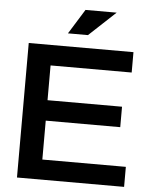

<svg xmlns="http://www.w3.org/2000/svg" viewBox="-59 -932 785 981"><g transform="rotate(5 333.5 -441.5)"><path d="M614.6 -102.7H186.3V-302.2H568.4V-407.1H186.3V-585.4H602.3V-689.9H65.2V0H614.6ZM260.4 -756.4H363L499.2 -883.5H339.4Z"/></g></svg>

Font: Saysettha
Style: Regular
Weight: 400
Designer: John M. Durdin
Foundry: Lao Script for Windows
Version: Version 2.201